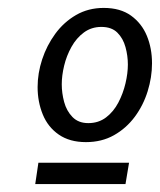

<svg xmlns="http://www.w3.org/2000/svg" viewBox="-20 -742 404 485"><path d="M364 -582Q364 -547 353 -511.5Q342 -476 320.5 -447Q299 -418 268 -400.5Q237 -383 197 -383Q156 -383 128.5 -402Q101 -421 88 -453Q75 -485 75 -522Q75 -557 86.5 -592Q98 -627 119.5 -656.5Q141 -686 172 -704Q203 -722 242 -722Q284 -722 311 -702.5Q338 -683 351 -651.5Q364 -620 364 -582ZM303 -579Q303 -601 297 -623Q291 -645 276.5 -659.5Q262 -674 236 -674Q211 -674 192 -660Q173 -646 160.5 -623.5Q148 -601 142 -576Q136 -551 136 -529Q136 -507 142 -484.5Q148 -462 163 -446.5Q178 -431 203 -431Q229 -431 248 -445.5Q267 -460 279 -483Q291 -506 297 -531.5Q303 -557 303 -579ZM69 -277 77 -331H306L297 -277Z"/></svg>

Font: Rosario
Style: Italic
Weight: 400
Italic angle: -8.05°
Designer: Hector Gatti
Foundry: Omnibus Type
Version: Version 1.201